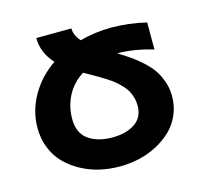

<svg xmlns="http://www.w3.org/2000/svg" viewBox="-103 -807 973 929"><g transform="rotate(-15 383.5 -342.0)"><path d="M693.8 -627.9V-492.2Q599.1 -521 515.1 -521Q549.8 -499.5 575.2 -481.9Q600.6 -464.4 629.2 -438.5Q657.7 -412.6 675.8 -386.5Q693.8 -360.4 705.8 -325.7Q717.8 -291 717.8 -252.9Q717.8 -203.1 699 -159.7Q680.2 -116.2 647.9 -85.4Q615.7 -54.7 573.5 -32.5Q531.2 -10.3 483.9 0.5Q436.5 11.2 387.2 11.2Q335.9 11.2 287.4 0.2Q238.8 -10.7 195.6 -34.2Q152.3 -57.6 119.6 -90.3Q86.9 -123 67.9 -169.7Q48.8 -216.3 48.8 -271Q48.8 -356 91.6 -431.6Q134.3 -507.3 210.9 -560.1Q155.8 -620.1 155.8 -693.8L332 -694.8Q332 -659.7 360.8 -627.9Q438.5 -648.9 521 -648.9Q603.5 -648.9 693.8 -627.9ZM544.9 -252Q544.9 -272.9 539.3 -292.5Q533.7 -312 524.7 -327.9Q515.6 -343.8 500.5 -359.4Q485.4 -375 470.7 -387Q456.1 -398.9 434.8 -412.6Q413.6 -426.3 396.5 -436Q379.4 -445.8 355.5 -459.5Q339.4 -468.8 331.1 -473.1Q278.3 -439.9 250.2 -386.7Q222.2 -333.5 222.2 -270Q222.2 -199.7 268.3 -166.7Q314.5 -133.8 388.2 -133.8Q457.5 -133.8 501.2 -163.3Q544.9 -192.9 544.9 -252Z"/></g></svg>

Font: LT Superior Black
Style: Regular
Weight: 900
Designer: Daniel Lyons
Foundry: LyonsType
Version: Version 2.005